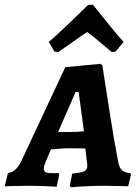

<svg xmlns="http://www.w3.org/2000/svg" viewBox="-42 -777 587 803"><path d="M502 -53 506 -47 494 2Q483 2 453.5 1Q424 0 393 0Q350 0 308 2.5Q266 5 254 6L250 0L260 -51Q299 -55 311 -61Q323 -67 323 -83Q323 -95 321 -103L315 -156L245 -157Q225 -157 204 -155Q183 -153 171 -152L148 -98Q141 -81 141 -72Q141 -62 147.5 -57.5Q154 -53 170 -53H203L206 -48L195 4Q184 3 146.5 1.5Q109 0 77 0Q43 0 15 1Q-13 2 -22 2L-9 -53Q9 -56 22 -67.5Q35 -79 47 -103L231 -496L377 -510L386 -504Q393 -459 414.5 -321Q436 -183 451 -107Q455 -79 466.5 -67Q478 -55 502 -53ZM253 -225Q282 -225 309 -228L287 -392H274L201 -225ZM327 -757H347Q363 -737 409.5 -679Q456 -621 475 -602L442 -562L426 -559L397 -583Q347 -626 323 -643Q307 -634 246 -590L201 -559L185 -562L162 -602Q186 -621 246.5 -679Q307 -737 327 -757Z"/></svg>

Font: Alegreya SC
Style: Bold Italic
Weight: 700
Italic angle: -7°
Designer: Juan Pablo del Peral
Foundry: Huerta Tipografica
Version: Version 2.007; ttfautohint (v1.6)